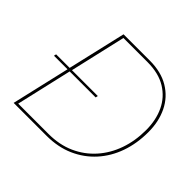

<svg xmlns="http://www.w3.org/2000/svg" viewBox="-170 -887 1071 1071"><g transform="rotate(45 365.0 -352.0)"><path d="M68 0 148 -345H41L44 -359H151L231 -704H438Q528 -704 590 -666.5Q652 -629 683.5 -564Q715 -499 715 -416Q715 -327 688.5 -251.5Q662 -176 611 -119.5Q560 -63 488.5 -31.5Q417 0 327 0ZM89 -15H328Q414 -15 482 -45.5Q550 -76 598.5 -130.5Q647 -185 672.5 -257.5Q698 -330 698 -415Q698 -494 669 -555.5Q640 -617 581.5 -653Q523 -689 435 -689H245L169 -359H373L370 -345H165Z"/></g></svg>

Font: Prodigy Sans Thin
Style: Italic
Weight: 100
Italic angle: -13°
Designer: Wei Huang
Foundry: Wei Huang
Version: Version 1.003; ttfautohint (v1.8.3)